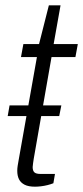

<svg xmlns="http://www.w3.org/2000/svg" viewBox="-20 -692 313 723"><path d="M9 -255 16 -295H211L203 -255ZM112 11Q87 11 72.5 3.5Q58 -4 51.5 -17Q45 -30 45 -49Q45 -58 46.5 -67.5Q48 -77 50 -88L119 -477H59L68 -526H127L164 -672H208L182 -526H273L264 -477H174L107 -94Q106 -86 104.5 -77Q103 -68 103 -63Q103 -49 109.5 -43Q116 -37 133 -37H187L181 -2Q171 2 159 5Q147 8 134.5 9.5Q122 11 112 11Z"/></svg>

Font: Archivo SemiCondensed ExtraLight
Style: Italic
Weight: 250
Width: 4
Italic angle: -10°
Designer: Hector Gatti
Foundry: Omnibus-Type
Version: Version 2.001